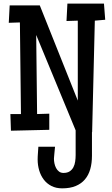

<svg xmlns="http://www.w3.org/2000/svg" viewBox="-20 -716 610 1046"><path d="M553.2 -608.4 496.6 -603.5 481.9 3.9H481V132.3Q481 172.9 471.7 205.6Q462.4 238.3 442.6 261.5Q422.9 284.7 392.3 297.4Q361.8 310.1 318.8 310.1Q285.2 310.1 260 297.1Q234.9 284.2 218.3 262.2Q201.7 240.2 193.4 211.9Q185.1 183.6 185.1 152.8Q185.1 147.5 185.5 136Q186 124.5 187 112.8Q188 99.1 189 83.5H279.8Q278.3 100.1 276.9 113.3Q275.9 125 274.9 135.5Q273.9 146 273.9 148.9Q273.9 160.6 276.6 174.1Q279.3 187.5 285.4 199.2Q291.5 210.9 301.5 218.5Q311.5 226.1 325.7 226.1Q346.7 226.1 359.6 217.5Q372.6 209 379.9 195.1Q387.2 181.2 389.6 163.6Q392.1 146 392.1 128.4V-5.9L177.2 -525.4L182.1 -94.7L248.5 -96.7V-8.8L39.6 -3.9L36.6 -94.7H94.2L88.4 -593.8L27.8 -591.8L32.7 -686.5H196.8L403.8 -168V-603.5L342.3 -601.6L347.2 -696.3H546.4Z"/></svg>

Font: Maiden Orange
Style: Regular
Weight: 400
Designer: Astigmatic (AOETI)
Foundry: Astigmatic (AOETI)
Version: Version 1.000